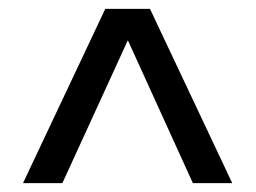

<svg xmlns="http://www.w3.org/2000/svg" viewBox="-20 -546 578 434"><path d="M269 -455 121 -132H32L218 -526H319L505 -132H416Z"/></svg>

Font: Sapa
Style: Regular
Weight: 400
Version: Version 1.20 June 8, 2016